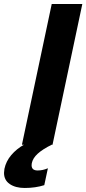

<svg xmlns="http://www.w3.org/2000/svg" viewBox="-106 -719 429 954"><path d="M303 -699 155 0H151Q105 23 81 45Q57 67 52 92Q51 95 51 102Q51 128 81 128Q107 128 132 117L114 201Q70 215 17 215Q-29 215 -57.5 195.5Q-86 176 -86 140Q-86 134 -84 120Q-76 82 -50 51.5Q-24 21 13 0H3L151 -699Z"/></svg>

Font: Prompt SemiBold
Style: Italic
Weight: 600
Italic angle: -12°
Designer: Katatrad Team
Foundry: CadsonDemak
Version: Version 1.001